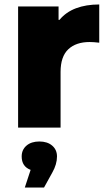

<svg xmlns="http://www.w3.org/2000/svg" viewBox="-20 -571 483 859"><path d="M246 -482Q275 -517 320 -534Q365 -551 424 -551V-380Q398 -383 381 -383Q320 -383 285.5 -350.5Q251 -318 251 -249V0H61V-542H242V-482ZM235 129Q235 164 214 201L177 268H91L117 189Q77 174 77 129Q77 99 98.5 80.5Q120 62 156 62Q192 62 213.5 80.5Q235 99 235 129Z"/></svg>

Font: CMG Sans ExtraBold
Style: Regular
Weight: 800
Designer: Julieta Ulanovsky
Foundry: Julieta Ulanovsky
Version: Version 7.200